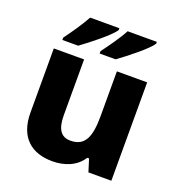

<svg xmlns="http://www.w3.org/2000/svg" viewBox="-138 -948 940 1007"><g transform="rotate(20 331.5 -444.0)"><path d="M566 -822V-832H403C380 -787 333 -723 305 -685V-672H394C444 -708 545 -787 566 -822ZM357 -822V-832H194C170 -787 125 -723 97 -685V-672H185C235 -708 336 -787 357 -822ZM591 -615H422V-365C422 -252 399 -190 317 -190C262 -190 239 -229 239 -304V-615H70V-257C70 -116 151 -56 264 -56C332 -56 396 -80 431 -136H441L463 -66H591Z"/></g></svg>

Font: Noto Sans Malayalam UI ExtraBold
Style: Regular
Weight: 800
Designer: Jelle Bosma - Monotype Design Team
Foundry: Monotype Imaging Inc.
Version: Version 2.104